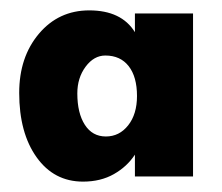

<svg xmlns="http://www.w3.org/2000/svg" viewBox="-20 -741 427 370"><path d="M140 -391Q84 -391 50.5 -438Q17 -485 17 -562Q17 -631 55 -676Q93 -721 152 -721Q214 -721 240 -679V-715H352V-401H240V-443Q225 -420 199.5 -405.5Q174 -391 140 -391ZM184 -478Q210 -478 227 -499.5Q244 -521 244 -556Q244 -593 228 -613.5Q212 -634 183 -634Q161 -634 145 -612.5Q129 -591 129 -561Q129 -523 143.5 -500.5Q158 -478 184 -478Z"/></svg>

Font: Readex Pro bold
Style: Bold
Weight: 700
Designer: Bonnie Shaver-Troup, Thomas Jockin
Foundry: Lexend
Version: Version 1.200; ttfautohint (v1.8.3)